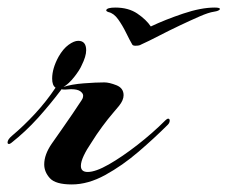

<svg xmlns="http://www.w3.org/2000/svg" viewBox="-40 -487 602 508"><path d="M150 1Q107 1 92 -15.5Q77 -32 77 -52Q77 -78 97 -107Q109 -124 124 -145.5Q139 -167 152 -186Q165 -205 170 -213Q177 -223 178.5 -226.5Q180 -230 180 -234Q180 -240 172.5 -245.5Q165 -251 148 -251Q143 -251 139.5 -250.5Q136 -250 132 -250Q124 -250 123 -251L120 -247Q92 -210 60 -174.5Q28 -139 -10 -109Q-14 -106 -16 -106Q-20 -106 -20 -110Q-20 -118 -8 -128Q23 -154 53 -186.5Q83 -219 107 -255Q98 -261 98 -279Q98 -306 115 -337Q127 -358 141.5 -368.5Q156 -379 167 -379Q188 -379 188 -354Q188 -338 176 -314Q171 -302 156.5 -283.5Q142 -265 128 -257Q149 -264 181.5 -266.5Q214 -269 236 -269Q249 -269 268 -261.5Q287 -254 287 -235Q287 -222 275 -207Q272 -203 259 -188Q246 -173 230.5 -152Q215 -131 202 -110Q189 -91 181.5 -75Q174 -59 174 -48Q174 -32 192 -32Q213 -32 248 -52Q283 -72 323.5 -103.5Q364 -135 398 -169Q402 -173 405 -173Q409 -173 409 -168Q409 -162 404 -157Q369 -122 326.5 -85.5Q284 -49 238.5 -24Q193 1 150 1ZM318 -366Q312 -366 310 -369Q303 -381 293.5 -400.5Q284 -420 272.5 -436Q261 -452 247 -455Q241 -457 241 -460Q243 -467 265 -467Q300 -467 323.5 -451Q347 -435 359 -417Q397 -435 444.5 -451Q492 -467 528 -467Q542 -467 542 -463Q540 -458 526 -456Q512 -454 488 -443.5Q464 -433 435.5 -419.5Q407 -406 380 -392Q353 -378 333 -369Q329 -366 318 -366Z"/></svg>

Font: Arizonia
Style: Regular
Weight: 400
Designer: Robert E. Leuschke
Foundry: Robert E. Leuschke
Version: Version 1.010; ttfautohint (v1.8.4.7-5d5b)